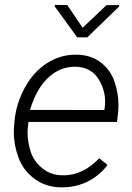

<svg xmlns="http://www.w3.org/2000/svg" viewBox="-20 -764 546 793"><path d="M257.8 -743.2 206.5 -743.7 206.1 -737.3 298.8 -609.9H340.8L471.7 -736.8L472.2 -743.2L419.9 -742.7L321.3 -649.4ZM231.9 9.8C233.4 9.8 234.9 9.8 236.3 9.8C311 9.8 377 -21.5 424.3 -82.5L390.1 -110.4C347.7 -66.9 300.3 -40 242.7 -40C240.7 -40 238.3 -40 236.3 -40C204.1 -40.5 176.8 -50.8 153.8 -69.8C130.9 -88.9 114.7 -111.8 106.4 -138.7C98.1 -166 93.8 -190.9 93.8 -214.4C93.8 -225.6 94.7 -236.8 96.2 -248.5L97.7 -260.3H463.4L467.3 -295.9C468.8 -308.1 469.2 -319.8 469.2 -331.5C469.2 -362.8 463.9 -394.5 453.1 -426.3C442.4 -458.5 423.3 -484.9 396.5 -505.9C369.1 -526.9 335.9 -537.6 296.4 -538.1C294.4 -538.1 293 -538.1 291 -538.1C250.5 -538.1 211.9 -526.9 175.3 -503.9C138.7 -481 107.9 -447.8 83.5 -403.8C59.1 -359.4 44.4 -313 40 -264.2L38.6 -247.6C37.6 -237.3 37.1 -227.1 37.1 -216.8C37.1 -182.6 43.5 -147.9 56.6 -112.8C69.3 -77.6 91.3 -48.8 122.1 -25.9C152.8 -2.9 189.5 9.3 231.9 9.8ZM293.5 -488.3C334 -486.8 364.3 -471.2 384.3 -441.4C403.8 -411.6 414.1 -379.4 414.1 -345.2C414.1 -335.9 413.6 -326.7 412.1 -316.9L410.6 -309.6L104 -310.1C121.1 -367.2 145.5 -411.6 178.2 -442.4C210.9 -473.1 247.6 -488.3 287.1 -488.3C289.6 -488.3 291.5 -488.3 293.5 -488.3Z"/></svg>

Font: Roboto Light
Style: Italic
Weight: 300
Italic angle: -12°
Designer: Google
Version: Version 2.137; 2017